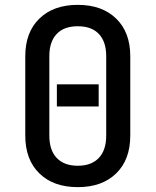

<svg xmlns="http://www.w3.org/2000/svg" viewBox="-20 -760 640 790"><path d="M300 10Q200 10 142 -46.5Q84 -103 84 -202V-529Q84 -627 142 -683.5Q200 -740 300 -740Q400 -740 458 -683.5Q516 -627 516 -529V-202Q516 -103 458 -46.5Q400 10 300 10ZM300 -78Q356 -78 386.5 -110Q417 -142 417 -202V-529Q417 -588 387 -620Q357 -652 300 -652Q243 -652 213 -620Q183 -588 183 -529V-202Q183 -142 213.5 -110Q244 -78 300 -78ZM214 -322V-413H386V-322Z"/></svg>

Font: JetBrains Mono NL Medium
Style: Regular
Weight: 500
Monospace: yes
Designer: Philipp Nurullin, Konstantin Bulenkov
Foundry: JetBrains
Version: Version 2.305; ttfautohint (v1.8.4.7-5d5b)